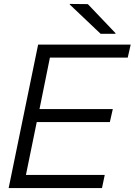

<svg xmlns="http://www.w3.org/2000/svg" viewBox="-20 -957 685 977"><path d="M645 -730 630 -664H234L181 -402H554L539 -336H167L112 -67H513L499 0H24L174 -730ZM335 -934V-937L427 -936L568 -788L567 -785H492Z"/></svg>

Font: Nacelle Light
Style: Italic
Weight: 300
Italic angle: -12°
Designer: Sora Sagano
Foundry: Sora Sagano
Version: Version 1.000;FEAKit 1.0